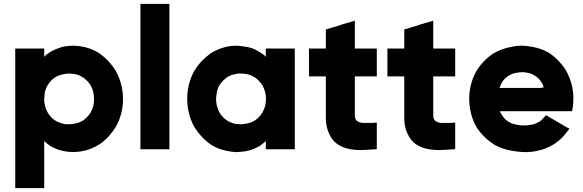

<svg xmlns="http://www.w3.org/2000/svg" viewBox="-20 -760 3007 990"><path d="M208 -466.8Q214.8 -474.6 222.7 -480.5Q231.4 -487.3 239.3 -492.2Q252.9 -500 266.6 -505.9Q280.3 -511.7 295.9 -516.6Q311.5 -520.5 327.1 -522.5Q343.8 -524.4 360.4 -524.4Q366.2 -523.4 373 -523.4Q379.9 -523.4 386.7 -522.5Q414.1 -519.5 439.5 -510.7Q464.8 -502 489.3 -487.3Q515.6 -468.8 537.1 -446.3Q558.6 -423.8 575.2 -397.5Q613.3 -330.1 614.3 -252.9Q614.3 -251 614.3 -249Q614.3 -173.8 578.1 -107.4Q561.5 -80.1 541 -57.6Q520.5 -35.2 494.1 -16.6Q447.3 13.7 392.6 21.5Q336.9 29.3 283.2 12.7Q271.5 8.8 259.8 2.9Q248 -2 237.3 -8.8Q229.5 -14.6 221.7 -20.5Q214.8 -26.4 208 -33.2Q208 -7.8 208 16.6Q208 41 208 66.4Q208 86.9 208 107.4Q208 127.9 208 148.4Q208 164.1 208 179.7Q208 194.3 208 210Q205.1 210 203.1 210Q200.2 210 198.2 210Q183.6 210 168.9 210Q154.3 210 139.6 210Q128.9 210 119.1 210Q109.4 210 98.6 210Q88.9 210 79.1 210Q69.3 210 58.6 210Q58.6 207 58.6 205.1Q58.6 202.1 58.6 200.2Q58.6 120.1 58.6 41Q58.6 -39.1 58.6 -118.2Q58.6 -172.9 58.6 -227.5Q58.6 -282.2 58.6 -336.9Q58.6 -379.9 58.6 -422.9Q58.6 -466.8 58.6 -509.8Q61.5 -509.8 64.5 -509.8Q66.4 -509.8 69.3 -509.8Q84 -509.8 98.6 -509.8Q113.3 -509.8 127.9 -509.8Q137.7 -509.8 147.5 -509.8Q158.2 -509.8 168 -509.8Q177.7 -509.8 187.5 -509.8Q198.2 -509.8 208 -509.8Q208 -507.8 208 -504.9Q208 -502.9 208 -500Q208 -493.2 208 -486.3Q208 -479.5 208 -473.6Q208 -471.7 208 -469.7Q208 -468.8 208 -466.8ZM335.9 -380.9Q317.4 -379.9 300.8 -376Q283.2 -372.1 267.6 -363.3Q253.9 -354.5 243.2 -343.8Q232.4 -332 224.6 -319.3Q211.9 -295.9 210 -274.4Q208 -252 208 -250Q208 -247.1 208 -243.2Q208 -240.2 208 -237.3Q210 -221.7 213.9 -207Q218.8 -192.4 226.6 -178.7Q234.4 -165 245.1 -154.3Q255.9 -143.6 269.5 -135.7Q280.3 -129.9 292 -126Q302.7 -122.1 314.5 -120.1Q316.4 -120.1 317.4 -120.1Q319.3 -120.1 320.3 -120.1Q328.1 -119.1 332 -119.1Q335.9 -119.1 335.9 -119.1Q354.5 -120.1 372.1 -124Q388.7 -127.9 405.3 -136.7Q418 -145.5 428.7 -156.2Q440.4 -168 448.2 -181.6Q465.8 -212.9 464.8 -251Q464.8 -289.1 447.3 -320.3Q438.5 -334 427.7 -344.7Q416 -356.4 402.3 -364.3Q379.9 -377 359.4 -378.9Q337.9 -380.9 335.9 -380.9Z M704.1 0Q704.1 -26.4 704.1 -51.8Q704.1 -78.1 704.1 -104.5Q704.1 -161.1 704.1 -217.8Q704.1 -275.4 704.1 -332Q704.1 -388.7 704.1 -446.3Q704.1 -502.9 704.1 -559.6Q704.1 -604.5 704.1 -649.4Q704.1 -695.3 704.1 -740.2Q707 -740.2 710 -740.2Q711.9 -740.2 714.8 -740.2Q729.5 -740.2 744.1 -740.2Q758.8 -740.2 773.4 -740.2Q783.2 -740.2 793 -740.2Q803.7 -740.2 813.5 -740.2Q823.2 -740.2 833 -740.2Q843.8 -740.2 853.5 -740.2Q853.5 -737.3 853.5 -735.4Q853.5 -732.4 853.5 -730.5Q853.5 -647.5 853.5 -564.5Q853.5 -481.4 853.5 -398.4Q853.5 -340.8 853.5 -284.2Q853.5 -227.5 853.5 -169.9Q853.5 -125 853.5 -80.1Q853.5 -35.2 853.5 9.8Q850.6 9.8 848.6 9.8Q845.7 9.8 843.8 9.8Q829.1 9.8 814.5 9.8Q799.8 9.8 785.2 9.8Q774.4 9.8 764.6 9.8Q754.9 9.8 744.1 9.8Q734.4 9.8 724.6 9.8Q714.8 9.8 704.1 9.8Q704.1 7.8 704.1 4.9Q704.1 2.9 704.1 0Z M1350.6 -466.8Q1350.6 -467.8 1350.6 -467.8Q1350.6 -468.8 1350.6 -469.7Q1350.6 -474.6 1350.6 -478.5Q1350.6 -483.4 1350.6 -488.3Q1350.6 -494.1 1350.6 -499Q1350.6 -504.9 1350.6 -509.8Q1353.5 -509.8 1356.4 -509.8Q1358.4 -509.8 1361.3 -509.8Q1365.2 -509.8 1370.1 -509.8Q1375 -509.8 1379.9 -509.8Q1389.6 -509.8 1399.4 -509.8Q1410.2 -509.8 1419.9 -509.8Q1429.7 -509.8 1439.5 -509.8Q1450.2 -509.8 1460 -509.8Q1469.7 -509.8 1480.5 -509.8Q1490.2 -509.8 1500 -509.8Q1500 -507.8 1500 -504.9Q1500 -502.9 1500 -500Q1500 -443.4 1500 -386.7Q1500 -329.1 1500 -272.5Q1500 -233.4 1500 -194.3Q1500 -155.3 1500 -116.2Q1500 -85 1500 -53.7Q1500 -21.5 1500 9.8Q1498 9.8 1495.1 9.8Q1492.2 9.8 1490.2 9.8Q1475.6 9.8 1460.9 9.8Q1446.3 9.8 1431.6 9.8Q1420.9 9.8 1411.1 9.8Q1401.4 9.8 1391.6 9.8Q1380.9 9.8 1371.1 9.8Q1361.3 9.8 1350.6 9.8Q1350.6 7.8 1350.6 4.9Q1350.6 2.9 1350.6 0Q1350.6 -6.8 1350.6 -13.7Q1350.6 -20.5 1350.6 -26.4Q1350.6 -28.3 1350.6 -30.3Q1350.6 -31.2 1350.6 -33.2Q1343.8 -25.4 1335 -19.5Q1327.1 -12.7 1318.4 -6.8Q1306.6 0 1293.9 4.9Q1282.2 10.7 1269.5 14.6Q1245.1 21.5 1224.6 22.5Q1205.1 24.4 1198.2 24.4Q1163.1 22.5 1131.8 13.7Q1100.6 5.9 1070.3 -12.7Q1043.9 -30.3 1022.5 -52.7Q1001 -75.2 983.4 -102.5Q946.3 -168.9 945.3 -247.1Q945.3 -249 945.3 -250Q945.3 -326.2 980.5 -392.6Q997.1 -419.9 1018.6 -443.4Q1040 -465.8 1065.4 -484.4Q1095.7 -503.9 1128.9 -513.7Q1162.1 -524.4 1198.2 -524.4Q1217.8 -523.4 1237.3 -520.5Q1255.9 -518.6 1275.4 -512.7Q1287.1 -508.8 1298.8 -502.9Q1310.5 -497.1 1321.3 -490.2Q1327.1 -486.3 1333 -482.4Q1338.9 -477.5 1344.7 -473.6Q1346.7 -470.7 1347.7 -469.7Q1349.6 -468.8 1350.6 -466.8ZM1093.8 -250Q1093.8 -247.1 1094.7 -243.2Q1094.7 -240.2 1094.7 -237.3Q1095.7 -221.7 1100.6 -207Q1104.5 -192.4 1112.3 -178.7Q1120.1 -165 1131.8 -154.3Q1142.6 -143.6 1155.3 -135.7Q1176.8 -124 1196.3 -121.1Q1214.8 -119.1 1221.7 -119.1Q1240.2 -120.1 1257.8 -124Q1274.4 -127.9 1291 -136.7Q1304.7 -145.5 1315.4 -156.2Q1326.2 -168 1334 -181.6Q1351.6 -212.9 1351.6 -251Q1350.6 -289.1 1333 -320.3Q1324.2 -334 1313.5 -344.7Q1302.7 -356.4 1289.1 -364.3Q1273.4 -373 1256.8 -377Q1240.2 -380.9 1221.7 -380.9Q1218.8 -380.9 1215.8 -380.9Q1212.9 -380.9 1210 -380.9Q1194.3 -378.9 1180.7 -375Q1167 -371.1 1153.3 -363.3Q1140.6 -354.5 1129.9 -343.8Q1119.1 -332 1110.4 -319.3Q1098.6 -295.9 1096.7 -274.4Q1093.8 -252 1093.8 -250Z M1809.6 -509.8Q1820.3 -509.8 1830.1 -509.8Q1840.8 -509.8 1850.6 -509.8Q1859.4 -509.8 1868.2 -509.8Q1877 -509.8 1886.7 -509.8Q1895.5 -509.8 1904.3 -509.8Q1913.1 -509.8 1922.9 -509.8Q1922.9 -507.8 1922.9 -504.9Q1922.9 -502.9 1922.9 -500Q1922.9 -486.3 1922.9 -471.7Q1922.9 -458 1922.9 -443.4Q1922.9 -433.6 1922.9 -423.8Q1922.9 -415 1922.9 -405.3Q1922.9 -395.5 1922.9 -385.7Q1922.9 -376 1922.9 -366.2Q1919.9 -366.2 1918 -366.2Q1915 -366.2 1913.1 -366.2Q1908.2 -366.2 1904.3 -366.2Q1900.4 -366.2 1896.5 -366.2Q1887.7 -366.2 1878.9 -366.2Q1870.1 -366.2 1861.3 -366.2Q1852.5 -366.2 1843.8 -366.2Q1835 -366.2 1826.2 -366.2Q1822.3 -366.2 1817.4 -366.2Q1813.5 -366.2 1809.6 -366.2Q1809.6 -344.7 1809.6 -323.2Q1809.6 -302.7 1809.6 -281.2Q1809.6 -265.6 1809.6 -249Q1809.6 -232.4 1809.6 -216.8Q1809.6 -204.1 1809.6 -192.4Q1809.6 -179.7 1809.6 -168Q1809.6 -162.1 1810.5 -155.3Q1811.5 -149.4 1814.5 -143.6Q1816.4 -139.6 1819.3 -137.7Q1822.3 -134.8 1826.2 -132.8Q1836.9 -127 1850.6 -126Q1863.3 -126 1876 -126Q1880.9 -126 1885.7 -126Q1890.6 -126 1895.5 -126Q1902.3 -127 1909.2 -127Q1916 -127 1922.9 -127.9Q1922.9 -125 1922.9 -122.1Q1922.9 -120.1 1922.9 -117.2Q1922.9 -102.5 1922.9 -88.9Q1922.9 -74.2 1922.9 -60.5Q1922.9 -50.8 1922.9 -42Q1922.9 -32.2 1922.9 -23.4Q1922.9 -15.6 1922.9 -6.8Q1922.9 1 1922.9 8.8Q1919.9 8.8 1918 9.8Q1916 9.8 1914.1 9.8Q1876 12.7 1839.8 13.7Q1837.9 13.7 1835.9 13.7Q1800.8 13.7 1766.6 4.9Q1743.2 -2 1724.6 -13.7Q1706.1 -25.4 1691.4 -44.9Q1659.2 -93.8 1660.2 -153.3Q1660.2 -213.9 1660.2 -268.6Q1660.2 -285.2 1660.2 -301.8Q1660.2 -318.4 1660.2 -335Q1660.2 -342.8 1660.2 -350.6Q1660.2 -358.4 1660.2 -366.2Q1653.3 -366.2 1645.5 -366.2Q1638.7 -366.2 1630.9 -366.2Q1624 -366.2 1617.2 -366.2Q1610.4 -366.2 1603.5 -366.2Q1596.7 -366.2 1588.9 -366.2Q1581.1 -366.2 1573.2 -366.2Q1573.2 -368.2 1573.2 -371.1Q1573.2 -373 1573.2 -376Q1573.2 -389.6 1573.2 -404.3Q1573.2 -418 1573.2 -432.6Q1573.2 -442.4 1573.2 -452.1Q1573.2 -460.9 1573.2 -470.7Q1573.2 -480.5 1573.2 -490.2Q1573.2 -500 1573.2 -509.8Q1576.2 -509.8 1579.1 -509.8Q1581.1 -509.8 1584 -509.8Q1593.8 -509.8 1603.5 -509.8Q1613.3 -509.8 1623 -509.8Q1629.9 -509.8 1636.7 -509.8Q1643.6 -509.8 1650.4 -509.8Q1653.3 -509.8 1655.3 -509.8Q1658.2 -509.8 1660.2 -509.8Q1660.2 -518.6 1660.2 -528.3Q1660.2 -537.1 1660.2 -545.9Q1660.2 -553.7 1660.2 -561.5Q1660.2 -569.3 1660.2 -577.1Q1660.2 -585 1660.2 -592.8Q1660.2 -600.6 1660.2 -608.4Q1662.1 -609.4 1664.1 -609.4Q1666 -610.4 1668 -610.4Q1682.6 -615.2 1697.3 -619.1Q1711.9 -624 1726.6 -627.9Q1736.3 -631.8 1746.1 -634.8Q1756.8 -637.7 1766.6 -640.6Q1777.3 -643.6 1787.1 -646.5Q1797.9 -650.4 1808.6 -653.3Q1808.6 -652.3 1808.6 -652.3Q1809.6 -652.3 1809.6 -652.3Q1809.6 -649.4 1809.6 -646.5Q1809.6 -642.6 1809.6 -639.6Q1809.6 -624 1809.6 -608.4Q1809.6 -591.8 1809.6 -576.2Q1809.6 -565.4 1809.6 -554.7Q1809.6 -543.9 1809.6 -532.2Q1809.6 -529.3 1809.6 -525.4Q1809.6 -521.5 1809.6 -518.6Q1809.6 -515.6 1809.6 -513.7Q1809.6 -511.7 1809.6 -509.8Z M2213.9 -509.8Q2224.6 -509.8 2234.4 -509.8Q2245.1 -509.8 2254.9 -509.8Q2263.7 -509.8 2272.5 -509.8Q2281.2 -509.8 2291 -509.8Q2299.8 -509.8 2308.6 -509.8Q2317.4 -509.8 2327.1 -509.8Q2327.1 -507.8 2327.1 -504.9Q2327.1 -502.9 2327.1 -500Q2327.1 -486.3 2327.1 -471.7Q2327.1 -458 2327.1 -443.4Q2327.1 -433.6 2327.1 -423.8Q2327.1 -415 2327.1 -405.3Q2327.1 -395.5 2327.1 -385.7Q2327.1 -376 2327.1 -366.2Q2324.2 -366.2 2322.3 -366.2Q2319.3 -366.2 2317.4 -366.2Q2312.5 -366.2 2308.6 -366.2Q2304.7 -366.2 2300.8 -366.2Q2292 -366.2 2283.2 -366.2Q2274.4 -366.2 2265.6 -366.2Q2256.8 -366.2 2248 -366.2Q2239.3 -366.2 2230.5 -366.2Q2226.6 -366.2 2221.7 -366.2Q2217.8 -366.2 2213.9 -366.2Q2213.9 -344.7 2213.9 -323.2Q2213.9 -302.7 2213.9 -281.2Q2213.9 -265.6 2213.9 -249Q2213.9 -232.4 2213.9 -216.8Q2213.9 -204.1 2213.9 -192.4Q2213.9 -179.7 2213.9 -168Q2213.9 -162.1 2214.8 -155.3Q2215.8 -149.4 2218.8 -143.6Q2220.7 -139.6 2223.6 -137.7Q2226.6 -134.8 2230.5 -132.8Q2241.2 -127 2254.9 -126Q2267.6 -126 2280.3 -126Q2285.2 -126 2290 -126Q2294.9 -126 2299.8 -126Q2306.6 -127 2313.5 -127Q2320.3 -127 2327.1 -127.9Q2327.1 -125 2327.1 -122.1Q2327.1 -120.1 2327.1 -117.2Q2327.1 -102.5 2327.1 -88.9Q2327.1 -74.2 2327.1 -60.5Q2327.1 -50.8 2327.1 -42Q2327.1 -32.2 2327.1 -23.4Q2327.1 -15.6 2327.1 -6.8Q2327.1 1 2327.1 8.8Q2324.2 8.8 2322.3 9.8Q2320.3 9.8 2318.4 9.8Q2280.3 12.7 2244.1 13.7Q2242.2 13.7 2240.2 13.7Q2205.1 13.7 2170.9 4.9Q2147.5 -2 2128.9 -13.7Q2110.4 -25.4 2095.7 -44.9Q2063.5 -93.8 2064.5 -153.3Q2064.5 -213.9 2064.5 -268.6Q2064.5 -285.2 2064.5 -301.8Q2064.5 -318.4 2064.5 -335Q2064.5 -342.8 2064.5 -350.6Q2064.5 -358.4 2064.5 -366.2Q2057.6 -366.2 2049.8 -366.2Q2043 -366.2 2035.2 -366.2Q2028.3 -366.2 2021.5 -366.2Q2014.6 -366.2 2007.8 -366.2Q2001 -366.2 1993.2 -366.2Q1985.4 -366.2 1977.5 -366.2Q1977.5 -368.2 1977.5 -371.1Q1977.5 -373 1977.5 -376Q1977.5 -389.6 1977.5 -404.3Q1977.5 -418 1977.5 -432.6Q1977.5 -442.4 1977.5 -452.1Q1977.5 -460.9 1977.5 -470.7Q1977.5 -480.5 1977.5 -490.2Q1977.5 -500 1977.5 -509.8Q1980.5 -509.8 1983.4 -509.8Q1985.4 -509.8 1988.3 -509.8Q1998 -509.8 2007.8 -509.8Q2017.6 -509.8 2027.3 -509.8Q2034.2 -509.8 2041 -509.8Q2047.9 -509.8 2054.7 -509.8Q2057.6 -509.8 2059.6 -509.8Q2062.5 -509.8 2064.5 -509.8Q2064.5 -518.6 2064.5 -528.3Q2064.5 -537.1 2064.5 -545.9Q2064.5 -553.7 2064.5 -561.5Q2064.5 -569.3 2064.5 -577.1Q2064.5 -585 2064.5 -592.8Q2064.5 -600.6 2064.5 -608.4Q2066.4 -609.4 2068.4 -609.4Q2070.3 -610.4 2072.3 -610.4Q2086.9 -615.2 2101.6 -619.1Q2116.2 -624 2130.9 -627.9Q2140.6 -631.8 2150.4 -634.8Q2161.1 -637.7 2170.9 -640.6Q2181.6 -643.6 2191.4 -646.5Q2202.1 -650.4 2212.9 -653.3Q2212.9 -652.3 2212.9 -652.3Q2213.9 -652.3 2213.9 -652.3Q2213.9 -649.4 2213.9 -646.5Q2213.9 -642.6 2213.9 -639.6Q2213.9 -624 2213.9 -608.4Q2213.9 -591.8 2213.9 -576.2Q2213.9 -565.4 2213.9 -554.7Q2213.9 -543.9 2213.9 -532.2Q2213.9 -529.3 2213.9 -525.4Q2213.9 -521.5 2213.9 -518.6Q2213.9 -515.6 2213.9 -513.7Q2213.9 -511.7 2213.9 -509.8Z M2557.6 -186.5Q2561.5 -176.8 2567.4 -168Q2573.2 -158.2 2580.1 -150.4Q2587.9 -141.6 2597.7 -135.7Q2606.4 -128.9 2618.2 -124Q2628.9 -120.1 2639.6 -118.2Q2650.4 -115.2 2662.1 -114.3Q2664.1 -114.3 2667 -113.3Q2668.9 -113.3 2670.9 -113.3Q2671.9 -113.3 2677.7 -113.3Q2683.6 -113.3 2685.5 -113.3Q2698.2 -113.3 2710 -115.2Q2721.7 -116.2 2734.4 -120.1Q2741.2 -123 2748 -126Q2754.9 -128.9 2761.7 -132.8Q2771.5 -139.6 2779.3 -148.4Q2787.1 -156.2 2794.9 -166Q2796.9 -165 2798.8 -164.1Q2800.8 -163.1 2802.7 -162.1Q2814.5 -154.3 2827.1 -147.5Q2839.8 -139.6 2852.5 -132.8Q2860.4 -127.9 2869.1 -123Q2877 -118.2 2885.7 -113.3Q2893.6 -109.4 2900.4 -104.5Q2908.2 -100.6 2916 -96.7Q2914.1 -93.8 2913.1 -91.8Q2911.1 -89.8 2909.2 -86.9Q2895.5 -69.3 2880.9 -52.7Q2865.2 -37.1 2846.7 -23.4Q2831.1 -12.7 2813.5 -3.9Q2795.9 4.9 2777.3 10.7Q2776.4 10.7 2750 17.6Q2724.6 24.4 2683.6 24.4Q2642.6 22.5 2605.5 14.6Q2567.4 6.8 2531.2 -12.7Q2502.9 -30.3 2479.5 -52.7Q2456.1 -75.2 2437.5 -103.5Q2400.4 -168.9 2399.4 -246.1Q2399.4 -248 2399.4 -250Q2399.4 -325.2 2434.6 -390.6Q2451.2 -418.9 2474.6 -443.4Q2497.1 -466.8 2525.4 -485.4Q2545.9 -497.1 2567.4 -504.9Q2588.9 -512.7 2607.4 -516.6Q2642.6 -524.4 2663.1 -524.4Q2683.6 -524.4 2672.9 -524.4Q2711.9 -522.5 2746.1 -513.7Q2780.3 -505.9 2813.5 -485.4Q2838.9 -468.8 2859.4 -446.3Q2880.9 -424.8 2897.5 -398.4Q2919.9 -359.4 2929.7 -315.4Q2936.5 -283.2 2936.5 -250Q2936.5 -238.3 2935.5 -225.6Q2934.6 -221.7 2934.6 -216.8Q2933.6 -212.9 2933.6 -209Q2932.6 -203.1 2931.6 -198.2Q2930.7 -192.4 2929.7 -186.5Q2927.7 -186.5 2925.8 -186.5Q2923.8 -186.5 2920.9 -186.5Q2876 -186.5 2830.1 -186.5Q2785.2 -186.5 2739.3 -186.5Q2709 -186.5 2679.7 -186.5Q2649.4 -186.5 2619.1 -186.5Q2610.4 -186.5 2601.6 -186.5Q2592.8 -186.5 2584 -186.5Q2577.1 -186.5 2571.3 -186.5Q2564.5 -186.5 2557.6 -186.5ZM2555.7 -306.6Q2567.4 -306.6 2578.1 -306.6Q2589.8 -306.6 2601.6 -306.6Q2622.1 -306.6 2641.6 -306.6Q2661.1 -306.6 2681.6 -306.6Q2701.2 -306.6 2720.7 -306.6Q2741.2 -306.6 2760.7 -306.6Q2769.5 -306.6 2779.3 -308.6Q2789.1 -310.5 2796.9 -306.6Q2800.8 -305.7 2795.9 -299.8Q2791 -294.9 2787.1 -294.9Q2784.2 -294.9 2785.2 -299.8Q2785.2 -303.7 2784.2 -306.6Q2784.2 -308.6 2783.2 -309.6Q2783.2 -311.5 2782.2 -312.5Q2779.3 -323.2 2774.4 -332Q2768.6 -341.8 2761.7 -349.6Q2753.9 -359.4 2744.1 -365.2Q2735.4 -372.1 2723.6 -377.9Q2711.9 -382.8 2699.2 -384.8Q2686.5 -387.7 2672.9 -387.7Q2658.2 -387.7 2643.6 -384.8Q2627.9 -382.8 2614.3 -376Q2603.5 -371.1 2593.8 -363.3Q2584 -356.4 2576.2 -346.7Q2569.3 -337.9 2564.5 -328.1Q2559.6 -318.4 2555.7 -307.6Q2555.7 -307.6 2555.7 -307.6Q2555.7 -307.6 2555.7 -306.6Z"/></svg>

Font: LeFont
Style: Bold
Weight: 800
Designer: Leryon MEDIA
Version: Version 1.0